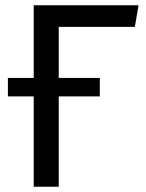

<svg xmlns="http://www.w3.org/2000/svg" viewBox="-20 -709 556 729"><path d="M203 -607V-413H359V-343H203V0H108V-343H10V-413H108V-689H506L492 -607Z"/></svg>

Font: Fira Sans
Style: Regular
Weight: 400
Designer: bBox Type GmbH & Carrois Corporate GbR & Edenspiekermann AG
Foundry: bBox Type GmbH & Carrois Corporate GbR & Edenspiekermann AG
Version: Version 4.301